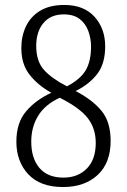

<svg xmlns="http://www.w3.org/2000/svg" viewBox="-20 -744 512 774"><path d="M234 10Q142 10 94 -41.5Q46 -93 46 -173Q46 -249 85 -295Q124 -341 187 -370Q133 -400 99.5 -442.5Q66 -485 66 -550Q66 -599 85 -638.5Q104 -678 142.5 -701Q181 -724 239 -724Q318 -724 361 -676.5Q404 -629 404 -557Q404 -488 372.5 -446.5Q341 -405 285 -377Q352 -342 389 -297.5Q426 -253 426 -176Q426 -87 373.5 -38.5Q321 10 234 10ZM250 -396Q305 -425 326 -461.5Q347 -498 347 -556Q347 -589 336 -619Q325 -649 301 -667.5Q277 -686 237 -686Q184 -686 155 -651Q126 -616 126 -559Q126 -497 157.5 -462Q189 -427 250 -396ZM236 -28Q294 -28 330 -64.5Q366 -101 366 -168Q366 -226 334 -267.5Q302 -309 221 -350Q162 -323 134 -277.5Q106 -232 106 -173Q106 -106 139 -67Q172 -28 236 -28Z"/></svg>

Font: Noto Serif Condensed Light
Style: Regular
Weight: 300
Width: 3
Designer: Monotype Design Team
Foundry: Monotype Imaging Inc.
Version: Version 2.013